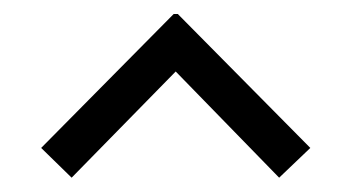

<svg xmlns="http://www.w3.org/2000/svg" viewBox="-20 -700 496 271"><path d="M225.1 -680.2H231L418 -491.2L374 -449.2L228 -599.1L81.1 -449.2L38.1 -491.2Z"/></svg>

Font: Margherita Bold
Style: Regular
Weight: 700
Designer: James Puckett
Foundry: Dunwich Type Founders
Version: Version 1.008;hotconv 1.0.109;makeotfexe 2.5.65596